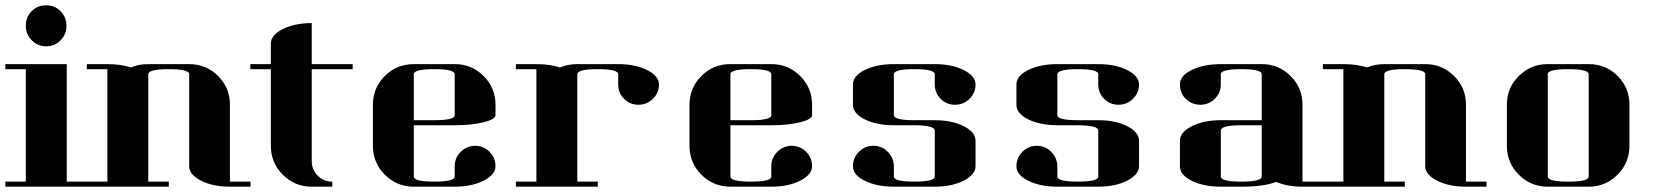

<svg xmlns="http://www.w3.org/2000/svg" viewBox="-20 -702 6224 722"><path d="M0 0V-19H77.1V-441.9H0V-460.9H231V-19H308.1V0ZM77.1 -605Q77.1 -637.7 99.1 -660.2Q121.1 -682.1 153.3 -682.1Q186 -682.1 208 -659.7Q230 -636.7 230 -605.5Q230 -573.2 208 -550.8Q186 -527.8 153.8 -527.8Q122.1 -527.8 99.6 -550.3Q77.1 -572.8 77.1 -605Z M306.6 0V-19H383.8V-441.9H306.6V-460.9H383.8Q435.1 -460.9 472.7 -448.2Q501.5 -460.9 537.6 -460.9H691.4Q755.4 -460.9 800.3 -416Q844.7 -371.6 844.7 -308.1V-19H921.9V0H844.7Q780.8 0 736.3 -22.5Q691.4 -45.4 691.4 -77.1V-422.9Q691.4 -441.9 614.7 -441.9Q537.6 -441.9 537.6 -422.9V-19H614.7V0Z M921.4 -441.9V-460.9H998.5V-538.1Q998.5 -569.8 1043.5 -592.8Q1089.4 -615.2 1152.3 -615.2V-460.9H1306.2V-441.9H1152.3V-96.2Q1152.3 -64 1174.3 -42Q1196.3 -19 1229.5 -19V0H1152.3Q1088.4 0 1043.5 -44.9Q998.5 -89.8 998.5 -153.8V-441.9Z M1382.3 -153.8V-308.1Q1382.3 -371.6 1427.2 -416.5Q1471.7 -460.9 1536.1 -460.9H1689.9Q1753.9 -460.9 1798.8 -416Q1843.3 -371.6 1843.3 -308.1V-269Q1843.3 -253.4 1798.3 -242.2Q1752.4 -231 1689.9 -231H1536.1V-38.1Q1536.1 -19 1613.3 -19Q1689.9 -19 1689.9 -38.1V-77.1Q1689.9 -108.4 1712.4 -130.9Q1735.4 -153.3 1766.1 -153.8Q1798.3 -153.8 1821.3 -130.9Q1843.3 -108.4 1843.3 -76.7Q1843.3 -45.4 1798.3 -22.5Q1753.9 0 1689.9 0H1536.1Q1472.2 0 1427.2 -44.9Q1382.3 -89.8 1382.3 -153.8ZM1536.1 -250H1613.3Q1689.9 -250 1689.9 -269V-422.9Q1689.9 -441.9 1613.3 -441.9Q1536.1 -441.9 1536.1 -422.9Z M1919.9 -19H1997.1V-441.9H1919.9V-460.9H1997.1Q2048.3 -460.9 2085.9 -448.2Q2114.7 -460.9 2150.9 -460.9H2304.7Q2369.1 -460.9 2413.6 -438.5Q2458 -416 2458 -384.3Q2458 -353 2435.5 -330.6Q2413.1 -308.1 2380.9 -308.1Q2349.1 -308.1 2327.1 -330.1Q2304.7 -352.5 2304.7 -384.8V-422.9Q2304.7 -441.9 2228 -441.9Q2150.9 -441.9 2150.9 -422.9V-19H2228V0H1919.9Z M2572.8 -153.8V-308.1Q2572.8 -371.6 2617.7 -416.5Q2662.1 -460.9 2726.6 -460.9H2880.4Q2944.3 -460.9 2989.3 -416Q3033.7 -371.6 3033.7 -308.1V-269Q3033.7 -253.4 2988.8 -242.2Q2942.9 -231 2880.4 -231H2726.6V-38.1Q2726.6 -19 2803.7 -19Q2880.4 -19 2880.4 -38.1V-77.1Q2880.4 -108.4 2902.8 -130.9Q2925.8 -153.3 2956.5 -153.8Q2988.8 -153.8 3011.7 -130.9Q3033.7 -108.4 3033.7 -76.7Q3033.7 -45.4 2988.8 -22.5Q2944.3 0 2880.4 0H2726.6Q2662.6 0 2617.7 -44.9Q2572.8 -89.8 2572.8 -153.8ZM2726.6 -250H2803.7Q2880.4 -250 2880.4 -269V-422.9Q2880.4 -441.9 2803.7 -441.9Q2726.6 -441.9 2726.6 -422.9Z M3187.5 -308.1V-384.8Q3187.5 -417 3232.4 -439Q3277.3 -460.9 3341.3 -460.9H3495.1Q3559.6 -460.9 3604 -438.5Q3648.4 -416 3648.4 -384.3Q3648.4 -353 3626 -330.6Q3603.5 -308.1 3571.3 -308.1Q3539.6 -308.1 3517.6 -330.1Q3495.1 -352.5 3495.1 -384.8V-422.9Q3495.1 -441.9 3418.5 -441.9Q3341.3 -441.9 3341.3 -422.9V-269Q3341.3 -250 3418.5 -250H3495.1Q3559.6 -250 3604 -227.5Q3648.4 -205.1 3648.4 -172.9V-77.1Q3648.4 -45.4 3603.5 -22.5Q3559.1 0 3495.1 0H3341.3Q3277.3 0 3232.4 -22Q3187.5 -43.9 3187.5 -76.7Q3187.5 -108.9 3210 -131.3Q3232.4 -153.8 3264.2 -153.8Q3296.4 -153.8 3318.4 -130.9Q3340.8 -107.9 3341.3 -77.1V-38.1Q3341.3 -19 3418.5 -19Q3495.1 -19 3495.1 -38.1V-210.9Q3495.1 -230.5 3418.5 -231H3341.3Q3277.3 -231 3232.4 -252.9Q3187.5 -274.9 3187.5 -308.1Z M3802.2 -308.1V-384.8Q3802.2 -417 3847.2 -439Q3892.1 -460.9 3956.1 -460.9H4109.9Q4174.3 -460.9 4218.8 -438.5Q4263.2 -416 4263.2 -384.3Q4263.2 -353 4240.7 -330.6Q4218.3 -308.1 4186 -308.1Q4154.3 -308.1 4132.3 -330.1Q4109.9 -352.5 4109.9 -384.8V-422.9Q4109.9 -441.9 4033.2 -441.9Q3956.1 -441.9 3956.1 -422.9V-269Q3956.1 -250 4033.2 -250H4109.9Q4174.3 -250 4218.8 -227.5Q4263.2 -205.1 4263.2 -172.9V-77.1Q4263.2 -45.4 4218.3 -22.5Q4173.8 0 4109.9 0H3956.1Q3892.1 0 3847.2 -22Q3802.2 -43.9 3802.2 -76.7Q3802.2 -108.9 3824.7 -131.3Q3847.2 -153.8 3878.9 -153.8Q3911.1 -153.8 3933.1 -130.9Q3955.6 -107.9 3956.1 -77.1V-38.1Q3956.1 -19 4033.2 -19Q4109.9 -19 4109.9 -38.1V-210.9Q4109.9 -230.5 4033.2 -231H3956.1Q3892.1 -231 3847.2 -252.9Q3802.2 -274.9 3802.2 -308.1Z M4417 -172.9Q4417 -204.6 4461.9 -227.5Q4506.3 -250 4570.8 -250H4724.6V-422.9Q4724.6 -441.9 4647.9 -441.9Q4570.8 -441.9 4570.8 -422.9V-384.8Q4570.8 -353 4548.3 -330.6Q4525.9 -308.1 4493.7 -308.1Q4461.9 -308.1 4439 -330.1Q4417 -352.1 4417 -384.8Q4417 -417 4461.9 -439Q4506.8 -460.9 4570.8 -460.9H4724.6Q4788.6 -460.9 4833.5 -416Q4877.9 -371.6 4877.9 -308.1V-19H4955.1V0H4877.9Q4819.8 0 4778.8 -18.1Q4733.4 0 4647.9 0H4570.8Q4506.8 0 4461.9 -22Q4417 -43.9 4417 -77.1ZM4570.8 -38.1Q4570.8 -19 4647.9 -19Q4724.6 -19 4724.6 -38.1V-231H4647.9Q4570.8 -231 4570.8 -210.9Z M4954.6 0V-19H5031.7V-441.9H4954.6V-460.9H5031.7Q5083 -460.9 5120.6 -448.2Q5149.4 -460.9 5185.5 -460.9H5339.4Q5403.3 -460.9 5448.2 -416Q5492.7 -371.6 5492.7 -308.1V-19H5569.8V0H5492.7Q5428.7 0 5384.3 -22.5Q5339.4 -45.4 5339.4 -77.1V-422.9Q5339.4 -441.9 5262.7 -441.9Q5185.5 -441.9 5185.5 -422.9V-19H5262.7V0Z M5646.5 -153.8V-308.1Q5646.5 -372.6 5691.4 -416Q5736.3 -460.9 5800.3 -460.9H5954.1Q6018.6 -460.9 6063.5 -416Q6107.4 -370.6 6107.4 -308.1V-153.8Q6107.4 -89.8 6062.5 -44.9Q6017.6 0 5954.1 0H5800.3Q5736.3 0 5691.4 -44.9Q5646.5 -89.8 5646.5 -153.8ZM5800.3 -38.1Q5800.3 -19 5877.4 -19Q5954.1 -19 5954.1 -38.1V-422.9Q5954.1 -441.9 5877.4 -441.9Q5800.3 -441.9 5800.3 -422.9Z"/></svg>

Font: Hjet
Style: Regular
Weight: 400
Designer: T. Christopher White
Version: Version 1.2